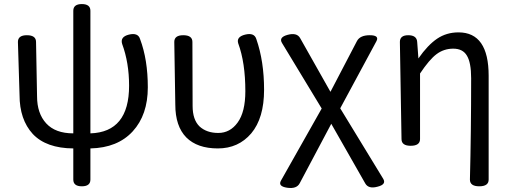

<svg xmlns="http://www.w3.org/2000/svg" viewBox="-20 -716 2504 943"><path d="M112 -543Q157 -543 157 -510L162 -243Q162 -159 207 -110Q252 -61 340 -61V-663Q340 -696 382 -696Q424 -696 424 -663V-61Q614 -67 614 -295Q614 -408 580 -500Q569 -535 613 -546Q658 -557 668 -524Q706 -423 706 -287Q706 -152 632 -71Q558 10 424 13V166Q424 199 382 199Q340 199 340 166V13Q207 12 141 -58Q76 -129 76 -249L68 -510Q68 -543 112 -543Z M880 -543Q925 -543 925 -510L926 -196Q926 -128 960 -95Q995 -63 1052 -63Q1110 -63 1147 -114Q1185 -166 1185 -268Q1185 -408 1150 -503Q1140 -535 1184 -546Q1229 -557 1239 -524Q1277 -415 1277 -275Q1277 -136 1214 -61Q1151 13 1050 13Q949 13 895 -41Q841 -96 841 -202L836 -510Q836 -543 880 -543Z M1452 184Q1437 213 1390 206Q1344 199 1360 171L1560 -183L1365 -505Q1348 -533 1393 -545Q1438 -557 1454 -529L1603 -265L1733 -514Q1748 -543 1796 -543Q1844 -543 1829 -514L1651 -184L1862 162Q1879 190 1834 201Q1790 213 1774 185L1607 -108Z M2288 166Q2294 -66 2294 -332Q2294 -409 2273 -443Q2253 -477 2206 -477Q2160 -477 2124 -450Q2089 -424 2043 -355V-33Q2043 0 1997 0Q1952 0 1952 -33L1944 -510Q1944 -543 1985 -543Q2027 -543 2029 -510L2035 -429Q2081 -495 2127 -526Q2173 -557 2232 -557Q2380 -557 2380 -344V166Q2380 199 2334 199Q2288 199 2288 166Z"/></svg>

Font: Swei Gothic CJK TC Regular
Style: Regular
Weight: 400
Version: Version 2.129